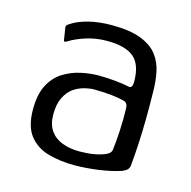

<svg xmlns="http://www.w3.org/2000/svg" viewBox="-79 -555 639 642"><g transform="rotate(15 240.5 -234.5)"><path d="M232 8Q183 8 141.5 -3.5Q100 -15 75 -46.5Q50 -78 50 -138Q50 -189 67 -221.5Q84 -254 112 -271.5Q140 -289 172 -296Q204 -303 233 -303Q263 -303 292 -300Q321 -297 339 -293Q353 -290 353 -313Q353 -373 323.5 -397.5Q294 -422 231 -422Q192 -422 158 -411Q124 -400 102 -386Q96 -382 93 -383Q90 -384 90 -389L84 -427Q83 -433 84.5 -435.5Q86 -438 90 -441Q114 -458 150.5 -467.5Q187 -477 232 -477Q296 -477 334 -462Q372 -447 391 -422Q410 -397 416.5 -364.5Q423 -332 423 -296Q424 -247 423.5 -205Q423 -163 421 -122.5Q419 -82 415 -39Q414 -32 409.5 -26.5Q405 -21 391 -15Q376 -10 356 -5.5Q336 -1 314 2Q292 5 271 6.5Q250 8 232 8ZM237 -41Q246 -41 262.5 -42Q279 -43 297 -47Q315 -51 328 -57.5Q341 -64 343 -74Q347 -104 349 -144Q351 -184 350 -219Q350 -239 336 -243Q323 -247 294 -250.5Q265 -254 231 -254Q216 -254 196.5 -249Q177 -244 160 -232Q143 -220 131.5 -197Q120 -174 120 -138Q120 -104 135 -82.5Q150 -61 176.5 -51Q203 -41 237 -41Z"/></g></svg>

Font: Glory Thin
Style: Regular
Weight: 400
Version: Version 1.011